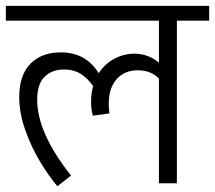

<svg xmlns="http://www.w3.org/2000/svg" viewBox="-26 -629 738 659"><path d="M691.9 -558.1H581.1V0H519.5V-359.4Q492.2 -387.7 446.3 -387.7Q401.4 -387.7 374.3 -357.2Q347.2 -326.7 347.2 -272Q347.2 -258.3 349.6 -239.7L292.5 -231.9Q286.6 -254.9 286.6 -280.3Q286.6 -308.6 293.5 -333.5Q274.4 -361.3 250.2 -376Q226.1 -390.6 194.3 -390.6Q152.8 -390.6 127.2 -365.7Q101.6 -340.8 101.6 -286.6Q101.6 -172.9 217.8 -26.4L170.9 10.3Q142.1 -23.9 112.5 -72.5Q83 -121.1 61.5 -180.2Q40 -239.3 40 -296.9Q40 -370.1 77.9 -409.7Q115.7 -449.2 183.1 -449.2Q224.6 -449.2 256.6 -432.4Q288.6 -415.5 313 -377.9Q334 -410.2 366.7 -427.5Q399.4 -444.8 436 -444.8Q458 -444.8 480.5 -436.8Q502.9 -428.7 519.5 -413.6V-558.1H-5.9V-608.9H691.9Z"/></svg>

Font: Varta
Style: Light
Weight: 300
Designer: Joana Correia, Viktoriya Grabowska, Eben Sorkin
Foundry: Sorkin Type
Version: Version 1.002; ttfautohint (v1.3) -l 8 -r 24 -G 200 -x 12 -H